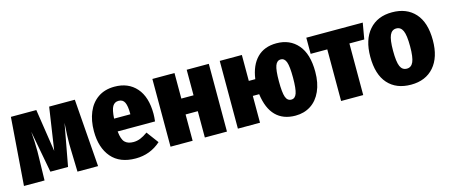

<svg xmlns="http://www.w3.org/2000/svg" viewBox="-41 -996 3409 1459"><g transform="rotate(-15 1663.0 -266.5)"><path d="M599 0H437L432 -176L431 -220Q431 -277 438 -384L377 -53H238L176 -384Q183 -306 183 -228Q183 -194 182 -176L178 0H16L56 -533H256L307 -198L357 -533H559Z M1105 -216H811Q817 -153 840 -130Q863 -107 907 -107Q935 -107 961.5 -117.5Q988 -128 1020 -151L1090 -57Q1006 18 892 18Q767 18 702 -58Q637 -134 637 -264Q637 -347 664 -412Q691 -477 744.5 -514Q798 -551 875 -551Q983 -551 1046 -479.5Q1109 -408 1109 -275Q1109 -250 1105 -216ZM938 -324Q938 -382 924.5 -410.5Q911 -439 877 -439Q846 -439 830 -412.5Q814 -386 810 -317H938Z M1439 0V-207H1343V0H1169V-533H1343V-332H1439V-533H1613V0Z M2379 -266Q2379 -178 2350 -113.5Q2321 -49 2269 -15.5Q2217 18 2149 18Q2052 18 1995 -39.5Q1938 -97 1923 -211H1873V0H1699V-533H1873V-329H1924Q1939 -436 1996 -493.5Q2053 -551 2149 -551Q2254 -551 2316.5 -478.5Q2379 -406 2379 -266ZM2204 -266Q2204 -354 2191.5 -389Q2179 -424 2149 -424Q2119 -424 2106 -389Q2093 -354 2093 -267Q2093 -178 2105.5 -143Q2118 -108 2149 -108Q2179 -108 2191.5 -143.5Q2204 -179 2204 -266Z M2824 -533 2802 -406H2685V0H2511V-406H2380V-533Z M3304 -266Q3304 -132 3238.5 -57Q3173 18 3058 18Q2942 18 2877 -54.5Q2812 -127 2812 -267Q2812 -401 2877.5 -476Q2943 -551 3058 -551Q3173 -551 3238.5 -478.5Q3304 -406 3304 -266ZM2991 -267Q2991 -179 3006.5 -143.5Q3022 -108 3058 -108Q3093 -108 3109 -144Q3125 -180 3125 -266Q3125 -353 3109 -388.5Q3093 -424 3058 -424Q3023 -424 3007 -388Q2991 -352 2991 -267Z"/></g></svg>

Font: Fira Sans Condensed ExtraBold
Style: Regular
Weight: 800
Width: 3
Designer: Carrois Corporate & Edenspiekermann AG
Foundry: Carrois Corporate GbR & Edenspiekermann AG
Version: Version 4.203